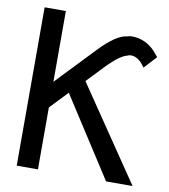

<svg xmlns="http://www.w3.org/2000/svg" viewBox="-79 -767 737 835"><g transform="rotate(10 289.0 -349.5)"><path d="M304.7 -554.7Q378.9 -632.8 425.8 -636.7Q437.5 -640.6 445.3 -640.6Q507.8 -640.6 550.8 -593.8L570.3 -570.3L519.5 -515.6L507.8 -531.2Q484.4 -558.6 457 -558.6Q449.2 -558.6 441.4 -554.7Q410.2 -546.9 359.4 -496.1L281.2 -414.1L562.5 0H445.3L218.8 -351.6L144.5 -273.4V0H50.8V-699.2H144.5V-386.7Z"/></g></svg>

Font: 和音 by 宁静之雨，公众号njzyshare
Style: Regular
Weight: 400
Designer: Steve Matteson
Foundry: Ascender Corporation
Version: Version 6.00;June 8, 2018;FontCreator 11.0.0.2388 32-bit